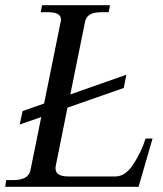

<svg xmlns="http://www.w3.org/2000/svg" viewBox="-35 -720 628 740"><path d="M553 -186 499 0H-15L-11 -26H17Q73 -26 82 -62L124 -269L41 -240L52 -292L135 -321L199 -637Q200 -640 200 -645Q200 -673 150 -673H122L127 -700H389L384 -673H356Q300 -673 293 -637L236 -356L452 -432L442 -381L225 -305L180 -81Q179 -77 179 -71Q179 -40 228 -40H410Q449 -40 480 -88.5Q511 -137 526 -186Z"/></svg>

Font: Taviraj
Style: Italic
Weight: 400
Italic angle: -12°
Designer: Katatrad Team
Foundry: CadsonDemak
Version: Version 1.001